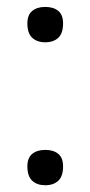

<svg xmlns="http://www.w3.org/2000/svg" viewBox="-20 -525 260 554"><path d="M110.5 -403Q87 -403 73 -416Q59 -429 59 -457.5Q59 -482 73 -493.5Q87 -505 110.5 -505Q134.5 -505 148.2 -493.5Q162 -482 162 -457.5Q162 -429 148.2 -416Q134.5 -403 110.5 -403ZM110.5 9.5Q87 9.5 73 -3.5Q59 -16.5 59 -45Q59 -69.5 73 -81Q87 -92.5 110.5 -92.5Q134.5 -92.5 148.2 -81Q162 -69.5 162 -45Q162 -16.5 148.2 -3.5Q134.5 9.5 110.5 9.5Z"/></svg>

Font: Commissioner Loud ExtraLight
Style: Regular
Weight: 200
Designer: Kostas Bartsokas
Foundry: Kostas Bartsokas
Version: Version 1.000; ttfautohint (v1.8.3)